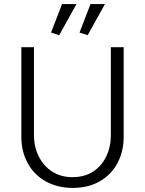

<svg xmlns="http://www.w3.org/2000/svg" viewBox="-20 -912 713 944"><path d="M147 -680H85V-239Q85 -167 116 -110Q147 -53 203.5 -21Q260 11 336 12Q414 12 470.5 -20.5Q527 -53 557.5 -110Q588 -167 588 -239V-680H525V-248Q525 -190 502.5 -143Q480 -96 438 -68.5Q396 -41 336 -41Q279 -41 236.5 -68.5Q194 -96 170.5 -143Q147 -190 147 -248ZM271 -739 356 -892H285L231 -752ZM411 -739 496 -892H425L371 -752Z"/></svg>

Font: Catamaran Light
Style: Regular
Weight: 300
Designer: Pria Ravichandran
Version: Version 2.000